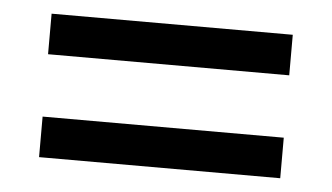

<svg xmlns="http://www.w3.org/2000/svg" viewBox="-33 -536 637 368"><g transform="rotate(5 286.0 -352.0)"><path d="M53 -412V-490H517V-412ZM53 -214V-292H517V-214Z"/></g></svg>

Font: Noto Sans New Tai Lue Medium
Style: Regular
Weight: 500
Version: Version 2.003